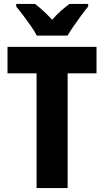

<svg xmlns="http://www.w3.org/2000/svg" viewBox="-20 -1017 526 971"><path d="M322 -66H165V-646H18V-780H468V-646H322ZM166 -837Q156 -857 137 -884.5Q118 -912 97.5 -939Q77 -966 62 -984V-997H157Q176 -983 198.5 -962.5Q221 -942 244 -917Q266 -943 288.5 -962.5Q311 -982 331 -997H426V-984Q410 -965 390.5 -938.5Q371 -912 352.5 -885Q334 -858 322 -837Z"/></svg>

Font: Noto Sans Malayalam UI Condensed ExtraBold
Style: Regular
Weight: 800
Width: 3
Designer: Jelle Bosma - Monotype Design Team
Foundry: Monotype Imaging Inc.
Version: Version 2.104; ttfautohint (v1.8.4.7-5d5b)